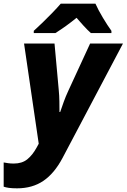

<svg xmlns="http://www.w3.org/2000/svg" viewBox="-86 -786 690 1046"><path d="M7 240Q-20 240 -37.5 237.5Q-55 235 -66 231V99Q-55 101 -41.5 103Q-28 105 -11 105Q34 105 62.5 82Q91 59 113 19L125 -3L45 -549H211L234 -296Q237 -266 237.5 -234Q238 -202 238 -176H242Q250 -200 261 -230.5Q272 -261 286 -291L405 -549H584L255 74Q210 159 150 199.5Q90 240 7 240ZM98 -618Q119 -637 146.5 -663.5Q174 -690 200 -717Q226 -744 245 -766H434Q449 -732 474.5 -689.5Q500 -647 521 -618V-606H409Q392 -621 369.5 -645.5Q347 -670 331 -689Q303 -666 274.5 -645.5Q246 -625 216 -606H98Z"/></svg>

Font: Noto Sans ExtraBold
Style: Italic
Weight: 800
Italic angle: -12°
Designer: Monotype Design Team
Foundry: Monotype Imaging Inc.
Version: Version 2.013; ttfautohint (v1.8.4.7-5d5b)